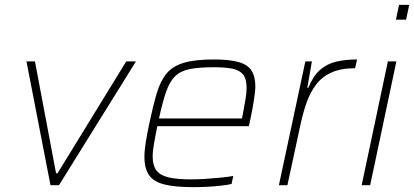

<svg xmlns="http://www.w3.org/2000/svg" viewBox="-20 -763 1706 791"><path d="M188 0 89 -510H124L211 -49H217L500 -510H540L223 0Z M776 8Q702 8 657.5 -3Q613 -14 594 -41.5Q575 -69 575 -117Q575 -143 580.5 -177Q586 -211 595 -254Q611 -329 626 -379.5Q641 -430 666.5 -460.5Q692 -491 738 -504.5Q784 -518 860 -518Q925 -518 962.5 -507.5Q1000 -497 1016 -472.5Q1032 -448 1032 -405Q1032 -396 1029 -372Q1026 -348 1020.5 -317.5Q1015 -287 1008 -256L1005 -243H628Q620 -203 614.5 -172Q609 -141 609 -118Q609 -82 624 -61.5Q639 -41 673.5 -32.5Q708 -24 767 -24Q794 -24 825.5 -26Q857 -28 887.5 -31Q918 -34 941 -38L934 -5Q916 -1 889.5 2Q863 5 833.5 6.5Q804 8 776 8ZM635 -275H977L981 -296Q987 -329 991.5 -355Q996 -381 996 -400Q996 -438 981.5 -456Q967 -474 937.5 -480Q908 -486 861 -486Q800 -486 762 -478.5Q724 -471 701.5 -449Q679 -427 664.5 -385.5Q650 -344 635 -275Z M1129 0 1238 -510H1265L1246 -401H1250Q1270 -450 1298.5 -475Q1327 -500 1365 -509Q1403 -518 1451 -518L1443 -482Q1385 -482 1346 -464.5Q1307 -447 1283 -415.5Q1259 -384 1244.5 -344Q1230 -304 1220 -259L1164 0Z M1611 -682 1624 -743H1666L1653 -682ZM1470 0 1578 -510H1613L1505 0Z"/></svg>

Font: Saira Thin Thin
Style: Italic
Weight: 250
Italic angle: -12°
Version: Version 1.101